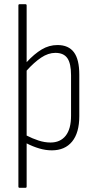

<svg xmlns="http://www.w3.org/2000/svg" viewBox="-20 -703 451 908"><path d="M72 185Q67 185 67 179V-677Q67 -683 72 -683H101Q106 -683 106 -677V-409Q142 -448 177 -469Q212 -490 252 -490Q304 -490 329.5 -456Q355 -422 355 -350V-154Q355 -75 321 -33.5Q287 8 225 8Q196 8 165.5 -1Q135 -10 106 -25V179Q106 185 101 185ZM219 -29Q265 -29 290.5 -61Q316 -93 316 -156V-347Q316 -403 298.5 -428Q281 -453 242 -453Q208 -453 174.5 -430.5Q141 -408 106 -369V-62Q133 -48 162 -38.5Q191 -29 219 -29Z"/></svg>

Font: Sofia Sans Condensed ExtraLight
Style: Regular
Weight: 250
Version: Version 4.100